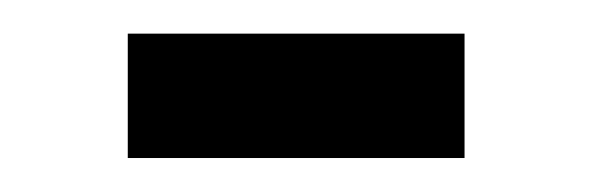

<svg xmlns="http://www.w3.org/2000/svg" viewBox="-20 -93 349 113"><path d="M55.2 0V-73.2H253.4V0Z"/></svg>

Font: Vazir Light
Style: Light
Weight: 300
Designer: Saber Rastikerdar
Foundry: Saber Rastikerdar
Version: Version 30.0.0